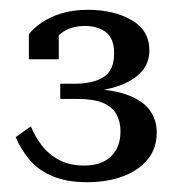

<svg xmlns="http://www.w3.org/2000/svg" viewBox="-20 -735 364 392"><path d="M152 -397Q122 -397 100.5 -408.5Q79 -420 65 -438.5Q51 -457 43 -477L12 -455Q23 -429 41 -408Q59 -387 88 -375Q117 -363 158 -363Q199 -363 231 -375Q263 -387 281.5 -409.5Q300 -432 300 -465Q300 -491 285 -511Q270 -531 236.5 -542.5Q203 -554 147 -554L137 -547Q179 -547 212.5 -556.5Q246 -566 265.5 -585Q285 -604 285 -632Q285 -673 248.5 -694Q212 -715 159 -715Q129 -715 105 -707.5Q81 -700 64.5 -688.5Q48 -677 39 -665V-614H100V-678Q93 -677 89 -672.5Q85 -668 83.5 -660.5Q82 -653 81 -642Q91 -658 109 -670Q127 -682 154 -682Q179 -682 196 -669.5Q213 -657 213 -626Q213 -592 192 -578Q171 -564 131 -564H103V-533H138Q171 -533 190 -525Q209 -517 217.5 -502Q226 -487 226 -467Q226 -434 206.5 -415.5Q187 -397 152 -397Z"/></svg>

Font: Roboto Serif 72pt
Style: Regular
Weight: 400
Designer: Greg Gazdowicz
Foundry: Commercial Type
Version: Version 1.008